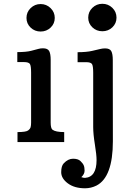

<svg xmlns="http://www.w3.org/2000/svg" viewBox="-20 -765 703 1034"><path d="M73.2 0ZM198.7 -595.2Q167 -595.2 144.8 -616.5Q122.6 -637.7 122.6 -668.5Q122.6 -699.7 145 -721.4Q167.5 -743.2 198.7 -743.2Q230 -743.2 252.4 -721.4Q274.9 -699.7 274.9 -668.5Q274.9 -637.7 252.7 -616.5Q230.5 -595.2 198.7 -595.2ZM74.2 -53.7Q119.6 -53.7 131.1 -62.3Q142.6 -70.8 145 -80.6Q147.5 -90.3 147.5 -105V-374Q147.5 -409.2 141.4 -419.9Q135.3 -430.7 108.4 -430.7H73.2V-484.4Q121.1 -484.4 148.4 -491.5Q175.8 -498.5 187 -501.7Q198.2 -504.9 211.4 -504.9Q236.8 -504.9 244.9 -490Q252.9 -475.1 252.9 -442.4V-105Q252.9 -74.2 262.7 -66.4Q279.3 -53.7 325.7 -53.7V0H74.2ZM531.2 -596.7Q499.5 -596.7 477.3 -617.9Q455.1 -639.2 455.1 -669.9Q455.1 -701.2 477.5 -722.9Q500 -744.6 531.2 -744.6Q562.5 -744.6 585 -722.9Q607.4 -701.2 607.4 -669.9Q607.4 -639.2 585.2 -617.9Q563 -596.7 531.2 -596.7ZM418 189Q430.7 193.4 438 192.9Q500 188.5 500 97.2Q500 68.8 491 13.2Q481.9 -42.5 481.9 -81.1V-373.5Q481.9 -408.7 475.8 -419.4Q469.7 -430.2 442.9 -430.2H397.9V-483.9Q445.8 -483.9 476.3 -491Q506.8 -498 519.8 -501.2Q532.7 -504.4 545.9 -504.4Q571.3 -504.4 579.3 -489.5Q587.4 -474.6 587.4 -441.9L587.9 -4.9Q587.9 189 499.5 234.4Q470.2 249 438 249Q380.9 249 345.2 222.4Q309.6 195.8 309.6 162.4Q309.6 128.9 323.2 114.7Q346.7 89.8 373.5 89.8Q400.4 89.8 413.3 102.3Q426.3 114.7 430.9 125.5Q435.5 136.2 435.5 154.3Q435.5 172.4 418 189Z"/></svg>

Font: Arbutus Slab
Style: Regular
Weight: 400
Designer: Karolina Lach
Foundry: Karolina Lach
Version: Version 1.001; ttfautohint (v0.92) -l 10 -r 16 -G 200 -x 7 -